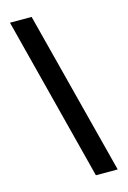

<svg xmlns="http://www.w3.org/2000/svg" viewBox="-152 -939 792 1191"><g transform="rotate(-15 243.5 -343.0)"><path d="M39 -869H178L449 183H309Z"/></g></svg>

Font: Khand Black
Style: Regular
Weight: 900
Designer: Sanchit Sawaria and Jyotish Sonowal (Devanagari), Satya Rajpurohit (Latin)
Foundry: Indian Type Foundry
Version: Version 2.000;PS 1.0;hotconv 1.0.79;makeotf.lib2.5.61930